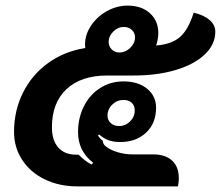

<svg xmlns="http://www.w3.org/2000/svg" viewBox="-20 -664 787 684"><path d="M30 -194Q30 -270 62 -334Q94 -398 151.5 -439.5Q209 -481 284 -493Q283 -496 283 -506Q283 -541 304.5 -573Q326 -605 361 -624.5Q396 -644 435 -644Q484 -644 514 -617Q544 -590 544 -546Q544 -536 541.5 -522Q539 -508 536 -502Q591 -506 621 -532Q651 -558 670 -619Q707 -610 727 -592.5Q747 -575 747 -551Q747 -506 710 -470.5Q673 -435 607 -415Q541 -395 456 -395H362Q269 -395 217 -346.5Q165 -298 165 -211Q165 -164 187.5 -138.5Q210 -113 251 -113H260Q285 -88 306 -78L312 -84Q258 -126 258 -193Q258 -244 279 -285.5Q300 -327 337 -350.5Q374 -374 420 -374Q472 -374 504 -348Q536 -322 536 -280Q536 -225 500.5 -191.5Q465 -158 408 -158Q384 -158 366.5 -164.5Q349 -171 333 -185L329 -181Q337 -169 347 -162Q345 -151 360 -140Q375 -129 400 -121.5Q425 -114 451 -114H526Q569 -114 593 -92Q617 -70 617 -29Q617 -15 614 0H256Q191 0 139.5 -25Q88 -50 59 -94.5Q30 -139 30 -194ZM461 -531Q461 -547 449.5 -557.5Q438 -568 421 -568Q400 -568 383.5 -551.5Q367 -535 367 -515Q367 -499 378 -488Q389 -477 405 -477Q427 -477 444 -493.5Q461 -510 461 -531ZM460 -271Q460 -288 449 -298Q438 -308 420 -308Q397 -308 380 -291.5Q363 -275 363 -252Q363 -236 374.5 -225.5Q386 -215 404 -215Q427 -215 443.5 -231.5Q460 -248 460 -271Z"/></svg>

Font: K2D ExtraBold
Style: Italic
Weight: 800
Italic angle: -10°
Designer: Katatrad Aksorn Co.,Ltd.
Foundry: Cadson Demak Co.,Ltd.
Version: Version 1.000; ttfautohint (v1.6)